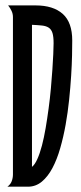

<svg xmlns="http://www.w3.org/2000/svg" viewBox="-20 -704 307 724"><path d="M7.8 0Q19.5 -8.3 24.2 -20.8Q28.8 -33.2 28.8 -46.4V-639.6Q28.8 -652.3 23.4 -663.3Q18.1 -674.3 10.7 -683.6H114.3Q180.7 -683.6 216.6 -651.6Q252.4 -619.6 252.4 -551.3Q252.4 -530.3 251.7 -495.6Q251 -460.9 248.3 -418.2Q245.6 -375.5 240.7 -327.9Q235.8 -280.3 227.5 -233.9Q219.2 -187.5 207 -145Q194.8 -102.5 177.7 -70.3Q160.6 -38.1 137.7 -19Q114.7 0 85.4 0ZM100.6 -74.7Q111.3 -83 120.8 -104.2Q130.4 -125.5 138.2 -155.3Q146 -185.1 152.1 -220.9Q158.2 -256.8 163.3 -294.9Q168.5 -333 171.9 -370.6Q175.3 -408.2 177.5 -441.2Q179.7 -474.1 180.9 -500.2Q182.1 -526.4 182.1 -541Q182.1 -565.4 178 -579.1Q173.8 -592.8 164.1 -599.4Q154.3 -606 138.7 -607.7Q123 -609.4 100.6 -610.4Z"/></svg>

Font: XAYAX
Style: Regular
Weight: 400
Designer: Peter Wiegel
Foundry: Peter Wiegel
Version: Version 1.000 2009 initial release